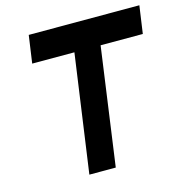

<svg xmlns="http://www.w3.org/2000/svg" viewBox="-104 -796 853 892"><g transform="rotate(-15 322.5 -350.0)"><path d="M113 -700 94 -567H297L217 0H344L423 -567H626L645 -700Z"/></g></svg>

Font: Unageo
Style: Bold-Italic
Weight: 700
Designer: Richard Sepsi
Foundry: Richard Sepsi
Version: Version 2.000